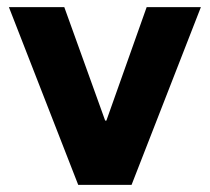

<svg xmlns="http://www.w3.org/2000/svg" viewBox="-20 -520 590 540"><path d="M200 0 5 -500H160.8L275.8 -180.8H279.2L392.5 -500H545L350 0Z"/></svg>

Font: Funnel Sans ExtraBold
Style: Regular
Weight: 800
Version: Version 1.000; Beta; Release 5; Build 24; ttfautohint (v1.8.